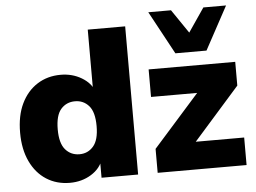

<svg xmlns="http://www.w3.org/2000/svg" viewBox="-53 -830 1213 910"><g transform="rotate(-5 553.5 -375.5)"><path d="M244 11Q181 11 132.5 -20Q84 -51 56.5 -109Q29 -167 29 -246Q29 -327 56.5 -384Q84 -441 132.5 -472Q181 -503 244 -503Q299 -503 343 -477Q387 -451 402 -410H391V-705H569V0H395V-89H404Q390 -44 345.5 -16.5Q301 11 244 11ZM301 -120Q341 -120 367 -150Q393 -180 393 -246Q393 -313 367 -342.5Q341 -372 301 -372Q260 -372 234 -342.5Q208 -313 208 -246Q208 -180 234 -150Q260 -120 301 -120ZM662 0V-114L917 -401V-361H662V-492H1074V-379L814 -85V-131H1085V0ZM795 -557 684 -762H792L869 -649L946 -762H1054L943 -557Z"/></g></svg>

Font: Nunito Sans 12pt ExtraLight 12pt Black
Style: Regular
Weight: 900
Version: Version 3.101;gftools[0.9.27]